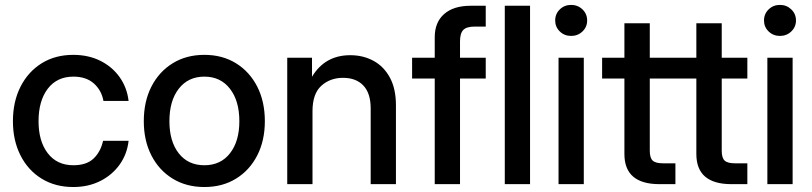

<svg xmlns="http://www.w3.org/2000/svg" viewBox="-20 -751 3311 783"><path d="M278.8 11.7Q205.1 11.7 149.7 -22.5Q94.2 -56.6 63.5 -117.4Q32.7 -178.2 32.7 -256.8Q32.7 -336.4 63.7 -397.5Q94.7 -458.5 149.9 -492.9Q205.1 -527.3 278.8 -527.3Q340.3 -527.3 388.9 -503.2Q437.5 -479 467.8 -436.5Q498 -394 504.4 -339.4H401.9Q394 -382.8 362.8 -410.6Q331.5 -438.5 279.3 -438.5Q212.4 -438.5 174.8 -389.2Q137.2 -339.8 137.2 -256.8Q137.2 -174.8 174.8 -126Q212.4 -77.1 279.3 -77.1Q332.5 -77.1 361.3 -104.2Q390.1 -131.3 400.4 -176.8H504.4Q498.5 -123 468.3 -80.3Q438 -37.6 389.2 -12.9Q340.3 11.7 278.8 11.7Z M813.5 11.7Q739.7 11.7 684.1 -22.5Q628.4 -56.6 597.4 -117.2Q566.4 -177.7 566.4 -256.8Q566.4 -336.9 597.4 -397.7Q628.4 -458.5 684.1 -492.9Q739.7 -527.3 813.5 -527.3Q887.2 -527.3 942.6 -492.9Q998 -458.5 1029.1 -397.7Q1060.1 -336.9 1060.1 -256.8Q1060.1 -177.7 1029.1 -117.2Q998 -56.6 942.6 -22.5Q887.2 11.7 813.5 11.7ZM813.5 -77.1Q879.9 -77.1 918 -126Q956.1 -174.8 956.1 -256.8Q956.1 -339.8 917.7 -389.2Q879.4 -438.5 813.5 -438.5Q747.6 -438.5 709.2 -389.4Q670.9 -340.3 670.9 -256.8Q670.9 -174.3 709 -125.7Q747.1 -77.1 813.5 -77.1Z M1254.4 -296.9V0H1151.4V-515.6H1252.4V-438Q1305.2 -525.9 1408.2 -525.9Q1461.4 -525.9 1503.7 -502.7Q1545.9 -479.5 1570.3 -434.1Q1594.7 -388.7 1594.7 -321.3V0H1491.7V-308.6Q1491.7 -370.6 1461.9 -402.1Q1432.1 -433.6 1378.9 -433.6Q1326.2 -433.6 1290.3 -401.1Q1254.4 -368.7 1254.4 -296.9Z M1960.9 -515.6V-430.7H1856V0H1752.9V-430.7H1660.6V-515.6H1752.9V-599.1Q1752.9 -660.2 1791.3 -693.8Q1829.6 -727.5 1899.4 -727.5H1960.9V-642.6H1915.5Q1882.8 -642.6 1869.4 -628.9Q1856 -615.2 1856 -582.5V-515.6Z M2141.6 -727.5V0H2038.6V-727.5Z M2257.8 0V-515.6H2360.8V0ZM2309.1 -604.5Q2281.7 -604.5 2262.9 -622.8Q2244.1 -641.1 2244.1 -667.5Q2244.1 -694.3 2262.9 -712.6Q2281.7 -731 2309.1 -731Q2336.4 -731 2355.5 -712.6Q2374.5 -694.3 2374.5 -667.5Q2374.5 -641.1 2355.5 -622.8Q2336.4 -604.5 2309.1 -604.5Z M2734.4 -515.6V-430.7H2629.9V-136.2Q2629.9 -107.4 2641.6 -96.2Q2653.3 -85 2684.1 -85H2734.4V0H2669.4Q2526.4 0 2526.4 -123V-430.7H2435.5V-515.6H2526.4V-656.2H2629.9V-515.6Z M3027.8 -515.6V-430.7H2923.3V-136.2Q2923.3 -107.4 2935.1 -96.2Q2946.8 -85 2977.5 -85H3027.8V0H2962.9Q2819.8 0 2819.8 -123V-430.7H2729V-515.6H2819.8V-656.2H2923.3V-515.6Z M3109.4 0V-515.6H3212.4V0ZM3160.6 -604.5Q3133.3 -604.5 3114.5 -622.8Q3095.7 -641.1 3095.7 -667.5Q3095.7 -694.3 3114.5 -712.6Q3133.3 -731 3160.6 -731Q3188 -731 3207 -712.6Q3226.1 -694.3 3226.1 -667.5Q3226.1 -641.1 3207 -622.8Q3188 -604.5 3160.6 -604.5Z"/></svg>

Font: Inter Display Medium
Style: Regular
Weight: 500
Designer: Rasmus Andersson
Foundry: rsms
Version: Version 4.001;git-9221beed3